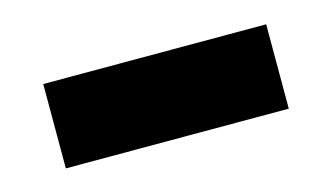

<svg xmlns="http://www.w3.org/2000/svg" viewBox="-34 -407 479 277"><g transform="rotate(-15 205.5 -268.0)"><path d="M39 -205V-331H372V-205Z"/></g></svg>

Font: Mona Sans SemiExpanded
Style: Bold
Weight: 700
Width: 6
Designer: Deni Anggara
Foundry: GitHub
Version: Version 2.000